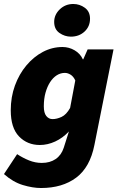

<svg xmlns="http://www.w3.org/2000/svg" viewBox="-26 -748 598 964"><path d="M180 196Q138 196 88.5 181Q39 166 -6 126L60 26Q89 45 120 57.5Q151 70 184 70Q225 70 253.5 50.5Q282 31 294 -6L320 -88Q289 -55 251 -37.5Q213 -20 174 -20Q111 -20 69.5 -63Q28 -106 28 -194Q28 -261 49 -318.5Q70 -376 106.5 -419.5Q143 -463 189.5 -487.5Q236 -512 288 -512Q320 -512 348.5 -495.5Q377 -479 390 -450H392L414 -500H544L448 -20Q426 92 356.5 144Q287 196 180 196ZM238 -150Q259 -150 283 -161Q307 -172 326 -206L352 -344Q343 -364 328.5 -373Q314 -382 300 -382Q278 -382 259 -370Q240 -358 225.5 -335.5Q211 -313 202.5 -282.5Q194 -252 194 -214Q194 -181 206.5 -165.5Q219 -150 238 -150ZM330 -564Q299 -564 272.5 -582.5Q246 -601 246 -638Q246 -674 274 -701Q302 -728 342 -728Q374 -728 400 -709Q426 -690 426 -654Q426 -615 398.5 -589.5Q371 -564 330 -564Z"/></svg>

Font: Source Sans 3 ExtraLight Black
Style: Italic
Weight: 900
Italic angle: -11°
Version: Version 3.052;hotconv 1.1.0;makeotfexe 2.6.0